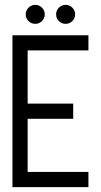

<svg xmlns="http://www.w3.org/2000/svg" viewBox="-20 -770 415 790"><path d="M343.8 -625V-562.5H93.8V-343.8H281.2V-281.2H93.8V-62.5H343.8V0H31.2V-625ZM250 -671.9Q233.9 -671.9 222.4 -683.3Q210.9 -694.8 210.9 -710.9Q210.9 -727.1 222.4 -738.5Q233.9 -750 250 -750Q266.1 -750 277.6 -738.5Q289.1 -727.1 289.1 -710.9Q289.1 -694.8 277.6 -683.3Q266.1 -671.9 250 -671.9ZM125 -671.9Q108.9 -671.9 97.4 -683.3Q85.9 -694.8 85.9 -710.9Q85.9 -727.1 97.4 -738.5Q108.9 -750 125 -750Q141.1 -750 152.6 -738.5Q164.1 -727.1 164.1 -710.9Q164.1 -694.8 152.6 -683.3Q141.1 -671.9 125 -671.9Z"/></svg>

Font: Juliett
Style: Regular
Weight: 400
Designer: GGBotNet
Foundry: GGBotNet
Version: 0.60